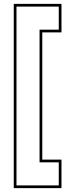

<svg xmlns="http://www.w3.org/2000/svg" viewBox="-20 -770 368 990"><path d="M51 200V-750H297V-603H198V53H297V200ZM65 186H283V67H184V-617H283V-736H65Z"/></svg>

Font: Tourney Thin
Style: Regular
Weight: 100
Designer: Tyler Finck
Foundry: Etcetera Type Co
Version: Version 1.015